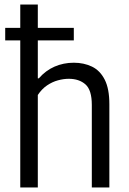

<svg xmlns="http://www.w3.org/2000/svg" viewBox="-20 -828 568 848"><path d="M3 -649.5V-705H306V-649.5ZM69.5 0V-808H147V-482H151.5Q181.5 -516.5 221 -533.8Q260.5 -551 306 -551Q350.5 -551 386.2 -533.8Q422 -516.5 442.5 -476.2Q463 -436 463 -368V0H385.5V-364.5Q385.5 -430.5 357.5 -455.2Q329.5 -480 283.5 -480Q261 -480 236 -473.2Q211 -466.5 187.8 -450.8Q164.5 -435 147 -408.5V0Z"/></svg>

Font: Encode Sans SemiCondensed
Style: Regular
Weight: 400
Width: 4
Designer: Multiple Designers
Foundry: Impallari Type
Version: Version 3.002